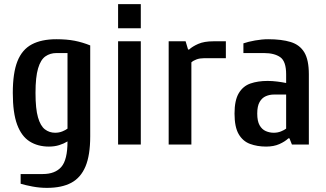

<svg xmlns="http://www.w3.org/2000/svg" viewBox="-20 -700 1581 930"><path d="M207 210Q172 210 137.5 203.5Q103 197 80 190V143H187Q247 143 277 108.5Q307 74 307 -15Q289 -4 266.5 3Q244 10 217 10Q163 10 123.5 -15Q84 -40 63 -96.5Q42 -153 42 -250Q42 -347 64.5 -403.5Q87 -460 134 -485Q181 -510 253 -510Q304 -510 342 -502.5Q380 -495 417 -480V-40Q417 52 394 106.5Q371 161 325 185.5Q279 210 207 210ZM247 -57Q266 -57 282 -63.5Q298 -70 307 -77V-443H253Q223 -443 200 -427Q177 -411 164.5 -369Q152 -327 152 -250Q152 -173 164 -131.5Q176 -90 197.5 -73.5Q219 -57 247 -57Z M552 0V-500H662V0ZM552 -563V-680H662V-563Z M797 0V-500H879L891 -460H896Q912 -475 940.5 -487.5Q969 -500 1014 -500H1074V-418H967Q948 -418 932.5 -412.5Q917 -407 907 -398V0Z M1269 10Q1226 10 1191 -3Q1156 -16 1136 -50.5Q1116 -85 1116 -150Q1116 -214 1136.5 -248.5Q1157 -283 1193 -295.5Q1229 -308 1276 -308Q1299 -308 1322.5 -305Q1346 -302 1366 -298V-340Q1366 -403 1337.5 -423Q1309 -443 1259 -443H1159V-490Q1182 -498 1215.5 -504Q1249 -510 1279 -510Q1344 -510 1388 -496.5Q1432 -483 1454 -446.5Q1476 -410 1476 -340V0H1394L1382 -30H1377Q1360 -14 1333 -2Q1306 10 1269 10ZM1306 -57Q1325 -57 1341 -63.5Q1357 -70 1366 -77V-242H1306Q1286 -242 1267.5 -234Q1249 -226 1237.5 -206Q1226 -186 1226 -150Q1226 -113 1237.5 -93Q1249 -73 1267.5 -65Q1286 -57 1306 -57Z"/></svg>

Font: Cuprum SemiBold
Style: Regular
Weight: 600
Designer: Jovanny Lemonad
Foundry: Jovanny Lemonad
Version: Version 3.000